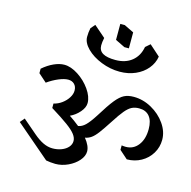

<svg xmlns="http://www.w3.org/2000/svg" viewBox="-165 -1403 1572 1577"><g transform="rotate(15 621.0 -614.5)"><path d="M663 -1103V-1239H701L783 -1199V-1063H745ZM427 -1066Q427 -1104 435 -1141L467 -1178L565 -1093Q557 -1055 557 -1028Q557 -984 592.5 -963Q628 -942 700 -942Q785 -942 839.5 -986Q894 -1030 908 -1108L947 -1142L1038 -1061Q1029 -1004 990.5 -957.5Q952 -911 891.5 -884.5Q831 -858 758 -858Q678 -858 601 -888.5Q524 -919 475.5 -967.5Q427 -1016 427 -1066ZM1242 -408Q1242 -345 1210 -292Q1178 -239 1123 -208.5Q1068 -178 1002 -178L932 -240V-278Q950 -275 967 -275Q1032 -275 1072 -327Q1112 -379 1112 -464Q1112 -534 1081.5 -571.5Q1051 -609 993 -609Q957 -609 930.5 -595.5Q904 -582 875 -547.5Q846 -513 802 -444Q756 -373 728.5 -336.5Q701 -300 677 -283Q653 -266 624 -261Q671 -203 671 -156Q671 -116 637.5 -77.5Q604 -39 551.5 -14.5Q499 10 444 10Q426 10 402.5 7.5Q379 5 365 2L74 -247L106 -285L226 -182Q269 -145 309 -126Q349 -107 388 -107Q430 -107 465 -120.5Q500 -134 520.5 -157.5Q541 -181 541 -210Q541 -237 519.5 -265.5Q498 -294 447 -331.5Q396 -369 302 -427V-465Q339 -473 371 -496.5Q403 -520 422.5 -551Q442 -582 442 -612Q442 -646 422 -666Q402 -686 369 -686Q336 -686 288.5 -666Q241 -646 196 -614L126 -676V-714Q171 -753 218.5 -774.5Q266 -796 307 -796Q363 -796 425.5 -755.5Q488 -715 530 -655Q572 -595 572 -541Q572 -503 538 -463.5Q504 -424 458 -403Q499 -376 545 -339Q577 -344 605.5 -371.5Q634 -399 675 -463Q736 -562 773.5 -608.5Q811 -655 844.5 -672Q878 -689 926 -689Q1005 -689 1078 -648.5Q1151 -608 1196.5 -543Q1242 -478 1242 -408Z"/></g></svg>

Font: Inknut
Style: Antiqua
Weight: 400
Designer: Claus Eggers Srensen
Foundry: Claus Eggers Srensen
Version: Version 1.000; ttfautohint (v1.2) -l 7 -r 28 -G 50 -x 13 -D 